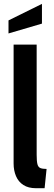

<svg xmlns="http://www.w3.org/2000/svg" viewBox="-20 -986 286 1016"><path d="M171 10Q130 10 103.8 -7Q77.5 -24 64.8 -53.8Q52 -83.5 52 -121V-750H174V-167Q174 -133.5 178 -117.5Q182 -101.5 193.5 -96.8Q205 -92 226.5 -92L216 10ZM25 -809V-878L202 -965.5V-861Z"/></svg>

Font: Cabin
Style: Bold
Weight: 700
Width: 4
Designer: Pablo Impallari
Foundry: Pablo Impallari. http://www.impallari.com Igino Marini. http://www.ikern.com
Version: Version 3.001